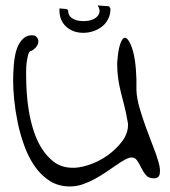

<svg xmlns="http://www.w3.org/2000/svg" viewBox="-20 -671 611 692"><path d="M27.3 -380.9Q27.3 -389.6 27.8 -404.8Q28.3 -419.9 29.8 -438Q31.2 -456.1 35.2 -475.1Q39.1 -494.1 46.9 -509.3Q54.7 -524.4 66.4 -534.2Q78.1 -543.9 94.7 -543.9Q105.5 -543.9 111.3 -538.1Q117.2 -532.2 118.2 -523.9Q119.1 -515.6 113.3 -505.9Q107.4 -496.1 94.7 -488.3Q85.9 -488.3 82 -475.1Q78.1 -461.9 76.2 -446.3Q74.2 -430.7 74.2 -416Q74.2 -401.4 74.2 -398.4Q74.2 -373 76.2 -339.8Q78.1 -306.6 84 -271Q89.8 -235.4 101.1 -200.2Q112.3 -165 130.4 -136.2Q148.4 -107.4 173.8 -87.9Q199.2 -68.4 235.4 -66.4Q262.7 -64.5 298.8 -76.2Q335 -87.9 366.2 -109.9Q397.5 -131.8 419.4 -160.6Q441.4 -189.5 441.4 -220.7V-224.6Q434.6 -265.6 427.2 -293Q419.9 -320.3 414.6 -342.8Q409.2 -365.2 405.8 -388.7Q402.3 -412.1 402.3 -443.4Q405.3 -488.3 412.6 -510.3Q419.9 -532.2 427.7 -534.7Q435.5 -537.1 444.3 -523.4Q453.1 -509.8 460 -483.9Q466.8 -458 469.7 -422.4Q472.7 -386.7 471.7 -346.7Q472.7 -317.4 482.9 -282.2Q493.2 -247.1 505.9 -211.9Q518.6 -176.8 531.7 -143.6Q544.9 -110.4 551.8 -85.4Q558.6 -60.5 555.7 -44.4Q552.7 -28.3 535.2 -28.3Q515.6 -28.3 505.9 -40Q496.1 -51.8 489.3 -65.9Q482.4 -80.1 474.6 -91.8Q466.8 -103.5 455.1 -103.5Q445.3 -103.5 431.6 -96.2Q418 -88.9 400.9 -77.1Q383.8 -65.4 363.8 -51.8Q343.8 -38.1 322.3 -26.4Q300.8 -14.6 278.3 -6.8Q255.9 1 232.4 1Q190.4 1 159.2 -19Q127.9 -39.1 105.5 -71.3Q83 -103.5 67.9 -145Q52.7 -186.5 43.9 -229Q35.2 -271.5 31.2 -311Q27.3 -350.6 27.3 -380.9ZM373 -648.4Q376 -642.6 377 -642.6Q377.9 -642.6 377.9 -637.7Q377.9 -618.2 369.6 -602.1Q361.3 -585.9 347.7 -575.2Q334 -564.5 316.4 -558.6Q298.8 -552.7 280.3 -552.7Q243.2 -552.7 218.8 -574.7Q194.3 -596.7 194.3 -633.8V-640.6Q206.1 -639.6 212.4 -639.2Q218.8 -638.7 221.7 -637.2Q224.6 -635.7 224.6 -634.8Q225.6 -634.8 225.6 -632.8Q225.6 -617.2 235.8 -608.4Q246.1 -599.6 261.7 -596.7Q277.3 -593.8 293.9 -595.7Q310.5 -597.7 322.3 -605Q334 -612.3 337.9 -624Q341.8 -635.7 332 -651.4Z"/></svg>

Font: Indie Flower
Style: Regular
Weight: 400
Designer: Kimberly Geswein
Foundry: Kimberly Geswein
Version: Version 1.001 2010